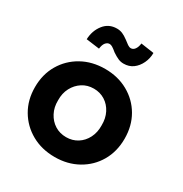

<svg xmlns="http://www.w3.org/2000/svg" viewBox="-178 -895 988 1039"><g transform="rotate(30 316.5 -375.5)"><path d="M28 -265Q28 -345 64.5 -407Q101 -469 164.5 -504.5Q228 -540 309 -540Q389 -540 452.5 -504.5Q516 -469 552 -407Q588 -345 588 -265Q588 -185 552 -123Q516 -61 452.5 -25.5Q389 10 309 10Q228 10 164.5 -25.5Q101 -61 64.5 -123Q28 -185 28 -265ZM444 -265Q445 -309 427.5 -343.5Q410 -378 379 -397.5Q348 -417 309 -417Q269 -417 238 -397Q207 -377 189 -343Q171 -309 172 -265Q171 -222 189 -187.5Q207 -153 238 -133.5Q269 -114 309 -114Q348 -114 379 -133.5Q410 -153 427.5 -187.5Q445 -222 444 -265ZM308 -642Q290 -657 280 -663Q270 -669 262 -669Q248 -669 237.5 -656.5Q227 -644 224 -618L141 -629Q143 -683 173.5 -722Q204 -761 255 -761Q273 -761 289 -754.5Q305 -748 325 -733Q340 -721 351 -713.5Q362 -706 372 -706Q386 -706 396 -719.5Q406 -733 409 -757L491 -745Q491 -711 476.5 -680.5Q462 -650 437.5 -632Q413 -614 379 -614Q361 -614 345 -621Q329 -628 308 -642Z"/></g></svg>

Font: Our Lexend SemiBold
Style: Regular
Weight: 600
Designer: Bonnie Shaver-Troup, Thomas Jockin
Foundry: Lexend
Version: Version 1.007